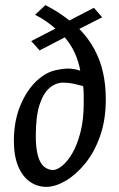

<svg xmlns="http://www.w3.org/2000/svg" viewBox="-20 -725 469 757"><path d="M162.5 11.8Q127.3 11.8 98.2 -8.3Q69.1 -28.4 51.9 -68.8Q34.7 -109.2 34.7 -171.1Q35.2 -248.7 60.2 -309.1Q85.3 -369.5 124.6 -406.2Q164 -443 206.5 -449.5Q231 -455.1 252.3 -454.5Q273.6 -453.9 296.6 -446.3Q289.6 -483.5 274.8 -516.3Q260 -549.1 235.4 -577.7L136.3 -526.3L103 -562.9L198.5 -612.3Q182.2 -626.7 162.4 -640.6Q142.6 -654.5 118.3 -666.7L158.9 -704.9Q186.5 -690.9 210.2 -675.5Q233.8 -660 253.7 -644.3L350.3 -694.2L382.8 -656.8L292.7 -611Q328.7 -574.2 351.9 -531.3Q375.1 -488.5 386.1 -439.5Q397.1 -390.5 397.1 -333Q397.1 -250.7 374 -186.6Q351 -122.5 314.2 -78.3Q277.5 -34.2 237.2 -11.2Q196.9 11.8 162.5 11.8ZM189 -54.6Q205.2 -54.9 226.2 -72.2Q247.3 -89.5 266.3 -122.9Q285.3 -156.3 297.7 -205.4Q310.1 -254.5 310.1 -318.3Q310.1 -336.5 310 -353Q309.9 -369.6 307.9 -385.6Q291 -390.3 270.8 -394.7Q250.5 -399.2 229.2 -399.2Q200 -399.2 175.4 -378.3Q150.7 -357.5 135.9 -311.8Q121.1 -266.1 121.1 -189.3Q121.1 -141.8 129.3 -111.7Q137.5 -81.7 153.1 -68.4Q168.6 -55.2 189 -54.6Z"/></svg>

Font: Ancizar Sans Thin
Style: Italic
Weight: 100
Italic angle: -4°
Designer: Cesar Puertas, Viviana Monsalve, Julian Moncada, Julian Prieto, Jose Castro, Mariel Hernandez, Felipe Aragon, Sara Alarc
Version: Version 8.100